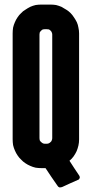

<svg xmlns="http://www.w3.org/2000/svg" viewBox="-20 -727 404 838"><path d="M283.2 -25.4Q283.2 -25.4 283.2 -25.4Q283.2 -25.4 283.2 -25.4Q293 -33.2 300.8 -43.9Q308.6 -54.7 314.5 -67.4Q319.3 -79.1 322.3 -91.8Q325.2 -104.5 325.2 -119.1Q325.2 -119.1 325.2 -178.7Q325.2 -238.3 325.2 -315.4Q325.2 -348.6 325.2 -381.8Q325.2 -416 325.2 -446.3Q325.2 -502.9 325.2 -542Q325.2 -581.1 325.2 -581.1Q325.2 -581.1 325.2 -581.1Q325.2 -581.1 325.2 -581.1Q325.2 -593.8 322.3 -606.4Q320.3 -619.1 315.4 -629.9Q309.6 -641.6 302.7 -651.4Q295.9 -662.1 288.1 -669.9Q279.3 -678.7 269.5 -684.6Q258.8 -691.4 248 -697.3Q236.3 -702.1 224.6 -705.1Q211.9 -707 199.2 -707Q199.2 -707 179.7 -707Q161.1 -707 161.1 -707Q161.1 -707 161.1 -707Q161.1 -707 161.1 -707Q148.4 -707 135.7 -705.1Q123 -702.1 112.3 -697.3Q100.6 -691.4 90.8 -684.6Q80.1 -678.7 72.3 -669.9Q63.5 -662.1 56.6 -651.4Q49.8 -641.6 44.9 -629.9Q40 -619.1 37.1 -606.4Q35.2 -593.8 35.2 -581.1Q35.2 -581.1 35.2 -521.5Q35.2 -461.9 35.2 -384.8Q35.2 -323.2 35.2 -262.7Q35.2 -202.1 35.2 -164.1Q35.2 -143.6 35.2 -130.9Q35.2 -119.1 35.2 -119.1Q35.2 -119.1 35.2 -119.1Q35.2 -119.1 35.2 -119.1Q35.2 -106.4 37.1 -93.8Q40 -81.1 44.9 -70.3Q49.8 -58.6 56.6 -48.8Q63.5 -38.1 72.3 -30.3Q80.1 -21.5 90.8 -14.6Q100.6 -7.8 112.3 -2.9Q123 2 135.7 4.9Q148.4 6.8 161.1 6.8Q161.1 6.8 169.9 6.8Q178.7 6.8 178.7 6.8Q178.7 6.8 204.1 44.9Q230.5 83 230.5 83Q230.5 83 230.5 83Q230.5 83 230.5 83Q233.4 88.9 239.3 90.8Q241.2 90.8 243.2 90.8Q247.1 90.8 252 88.9Q252 88.9 286.1 73.2Q321.3 57.6 321.3 57.6Q321.3 57.6 321.3 57.6Q321.3 57.6 321.3 57.6Q323.2 57.6 325.2 54.7Q327.1 52.7 328.1 49.8Q328.1 48.8 328.1 46.9Q328.1 45.9 328.1 44.9Q327.1 42 326.2 40Q326.2 40 304.7 7.8Q283.2 -25.4 283.2 -25.4ZM152.3 -576.2Q152.3 -576.2 152.3 -576.2Q152.3 -576.2 152.3 -576.2Q152.3 -581.1 153.3 -585Q155.3 -588.9 159.2 -592.8Q163.1 -596.7 167 -598.6Q170.9 -599.6 175.8 -599.6Q175.8 -599.6 179.7 -599.6Q183.6 -599.6 183.6 -599.6Q183.6 -599.6 183.6 -599.6Q183.6 -599.6 183.6 -599.6Q189.5 -599.6 193.4 -598.6Q197.3 -596.7 201.2 -592.8Q205.1 -588.9 206.1 -585Q208 -581.1 208 -576.2Q208 -576.2 208 -517.6Q208 -460 208 -383.8Q208 -351.6 208 -318.4Q208 -286.1 208 -255.9Q208 -200.2 208 -162.1Q208 -124 208 -124Q208 -124 208 -124Q208 -124 208 -124Q208 -119.1 206.1 -115.2Q205.1 -110.4 201.2 -107.4Q197.3 -103.5 193.4 -101.6Q189.5 -99.6 183.6 -99.6Q183.6 -99.6 179.7 -99.6Q175.8 -99.6 175.8 -99.6Q175.8 -99.6 175.8 -99.6Q175.8 -99.6 175.8 -99.6Q170.9 -99.6 167 -101.6Q163.1 -103.5 159.2 -107.4Q155.3 -110.4 153.3 -115.2Q152.3 -119.1 152.3 -124Q152.3 -124 152.3 -182.6Q152.3 -240.2 152.3 -316.4Q152.3 -348.6 152.3 -380.9Q152.3 -414.1 152.3 -443.4Q152.3 -500 152.3 -538.1Q152.3 -576.2 152.3 -576.2Z"/></svg>

Font: Franchise Goodkids
Style: Regular
Weight: 500
Designer: ""
Version: ""